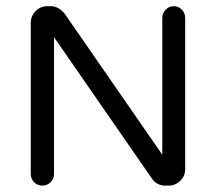

<svg xmlns="http://www.w3.org/2000/svg" viewBox="-20 -582 682 606"><path d="M528.3 -562.5Q543 -562.5 553.7 -551.8Q564.5 -541 564.5 -525.4V-47.9Q564.5 -26.4 548.8 -11.2Q533.2 3.9 511.7 3.9H502Q475.6 3.9 460 -17.6L150.4 -464.8V-32.2Q150.4 -17.6 139.6 -6.8Q128.9 3.9 113.3 3.9Q98.6 3.9 87.9 -6.8Q77.1 -17.6 77.1 -32.2V-509.8Q77.1 -531.2 92.3 -546.9Q107.4 -562.5 129.9 -562.5H139.6Q165 -562.5 184.6 -538.1L492.2 -93.8V-525.4Q492.2 -540 502.9 -551.3Q513.7 -562.5 528.3 -562.5Z"/></svg>

Font: NTR
Style: Regular
Weight: 400
Designer: Purushoth Kumar Guthula
Foundry: Silicon Andhra, USA.
Version: Version 1.0.5; ttfautohint (v1.2.25-373a) -l 7 -r 28 -G 50 -